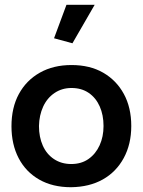

<svg xmlns="http://www.w3.org/2000/svg" viewBox="-20 -770 596 803"><path d="M277 13Q200 13 144 -19Q88 -51 58 -108.5Q28 -166 28 -242Q28 -320 59 -377Q90 -434 146.5 -466Q203 -498 279 -498Q356 -498 411.5 -466Q467 -434 498 -377Q529 -320 529 -243Q529 -167 497.5 -109Q466 -51 410 -19.5Q354 12 277 13ZM278 -84Q320 -84 350 -105Q380 -126 396.5 -162Q413 -198 413 -243Q413 -289 397 -325Q381 -361 351 -381.5Q321 -402 279 -402Q239 -402 208 -381Q177 -360 160.5 -324Q144 -288 143 -243Q143 -197 159 -161Q175 -125 206 -104.5Q237 -84 278 -84ZM283 -589 376 -750H258L206 -610Z"/></svg>

Font: Catamaran SemiBold
Style: Regular
Weight: 600
Designer: Pria Ravichandran
Version: Version 2.000